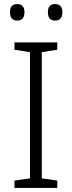

<svg xmlns="http://www.w3.org/2000/svg" viewBox="-20 -922 351 942"><path d="M261 0H51V-36L127 -47V-666L51 -678V-714H261V-678L185 -666V-47L261 -36ZM29 -862Q29 -902 64 -902Q100 -902 100 -862Q100 -821 64 -821Q29 -821 29 -862ZM215 -862Q215 -902 250 -902Q286 -902 286 -862Q286 -821 250 -821Q215 -821 215 -862Z"/></svg>

Font: Noto Sans Canadian Aboriginal Light
Style: Regular
Weight: 300
Designer: Monotype Design Team, Typotheque's Kevin King
Foundry: Monotype Imaging Inc.
Version: Version 2.004; ttfautohint (v1.8.4.7-5d5b)